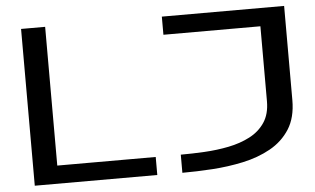

<svg xmlns="http://www.w3.org/2000/svg" viewBox="-50 -777 1399 854"><g transform="rotate(-5 650.0 -350.0)"><path d="M72 0V-700H179.5V-80.5H619V0ZM731 0V-81Q782 -81 837.5 -84Q893 -87 945.5 -97.5Q998 -108 1040.5 -130Q1083 -152 1108.2 -189.5Q1133.5 -227 1133.5 -284.5V-619H700.5V-700H1246.5V-279.5Q1246.5 -201.5 1213.8 -150.2Q1181 -99 1126 -68.5Q1071 -38 1003.2 -23.5Q935.5 -9 865 -4.5Q794.5 0 731 0Z"/></g></svg>

Font: Trispace Expanded
Style: Regular
Weight: 400
Width: 7
Designer: Tyler Finck
Foundry: Etcetera Type Company
Version: Version 1.210; ttfautohint (v1.8.3)